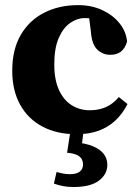

<svg xmlns="http://www.w3.org/2000/svg" viewBox="-20 -519 553 764"><path d="M284 15.1Q206.7 15.1 149.3 -15.1Q91.9 -45.3 60.3 -102.1Q28.7 -158.8 28.7 -237.7Q28.7 -321.5 62.3 -379.6Q95.8 -437.6 155.2 -468.1Q214.6 -498.6 290.9 -498.6Q344.4 -498.6 387 -478.8Q429.6 -459 456 -425.9Q482.4 -392.9 485.6 -353Q477.3 -326.3 461.2 -313.6Q445.1 -300.9 418.3 -300.9Q389.1 -300.9 367 -321.8Q345 -342.8 341.4 -395.6L332.2 -467L405 -425.5Q382.2 -436.7 361 -441.8Q339.9 -447 316.1 -447Q287.6 -447 259.7 -428Q231.9 -409 213.9 -368.4Q196 -327.8 196 -262.5Q196 -201.2 214.8 -160.6Q233.6 -120 265.5 -100.2Q297.4 -80.3 336.8 -80.3Q359.6 -80.3 380 -85.5Q400.3 -90.6 418.7 -102.3Q437.1 -113.9 452.7 -132.9L487.4 -105Q467.7 -66.1 439 -39.4Q410.4 -12.6 372.1 1.3Q333.9 15.1 284 15.1ZM246.9 88.8 261.3 -4.4H313.2L303.9 72.8L273.2 46.5Q320.5 50.6 349.9 63Q379.3 75.3 393.2 94Q407.1 112.7 407.1 136.5Q407.1 174.7 373.3 200Q339.5 225.2 272.4 225.2Q248.3 225.2 230 221.4Q211.6 217.5 194.5 211.7L205.1 165.3Q219.2 169.4 232.1 171.7Q245 174.1 258 174.1Q284.9 174.1 297.7 163.7Q310.4 153.3 310.4 135.9Q310.4 113.6 294.3 102.3Q278.2 91 246.9 88.8Z"/></svg>

Font: Source Serif 4 Variable
Style: Regular
Weight: 400
Designer: Frank Grießhammer
Foundry: Adobe
Version: Version 4.005;hotconv 1.1.0;makeotfexe 2.6.0